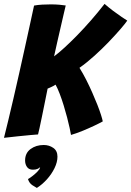

<svg xmlns="http://www.w3.org/2000/svg" viewBox="-29 -676 659 964"><path d="M-9 16Q0 -19 12.2 -70.2Q24.5 -121.5 38.8 -182.8Q53 -244 67.5 -308.8Q82 -373.5 95.8 -436.2Q109.5 -499 121.5 -553.5Q133.5 -608 142 -648Q160 -651.5 183 -652.8Q206 -654 226 -654Q249.5 -654 269.8 -652.2Q290 -650.5 301 -648.5Q298 -635.5 291.2 -607Q284.5 -578.5 276 -541.2Q267.5 -504 258.5 -465Q249.5 -426 242.5 -393Q265.5 -410 295.2 -437.2Q325 -464.5 358.8 -499Q392.5 -533.5 427.5 -573.5Q462.5 -613.5 496 -656.5Q516.5 -638.5 539.5 -621.2Q562.5 -604 581.8 -591Q601 -578 610 -572.5Q600.5 -558.5 576 -530Q551.5 -501.5 517.5 -466Q483.5 -430.5 445.2 -396Q407 -361.5 370 -335.5Q387.5 -307.5 403.8 -275.5Q420 -243.5 434.2 -211.2Q448.5 -179 459.8 -150.2Q471 -121.5 478 -99.5Q485 -77.5 487 -66.5Q472 -58 443.5 -44.5Q415 -31 383.5 -18.2Q352 -5.5 327.5 1.5Q325.5 -11 320.5 -34.2Q315.5 -57.5 307.8 -86.8Q300 -116 290.8 -146.5Q281.5 -177 271 -204.5Q260.5 -232 250 -251Q240.5 -244.5 229.2 -239.5Q218 -234.5 210 -231Q204 -200.5 196.5 -163.8Q189 -127 182 -92.5Q175 -58 169.5 -33Q164 -8 162 -1Q152.5 -0.5 125 2Q97.5 4.5 61.8 8.2Q26 12 -9 16ZM156 267.5Q150.5 265 134 254.2Q117.5 243.5 111.5 223Q121 218 134.8 207.2Q148.5 196.5 159.5 185Q170.5 173.5 171.5 166.5Q172.5 164.5 172.5 163Q167.5 168.5 158.8 172.2Q150 176 136 176Q116 176 106.5 162.2Q97 148.5 97 130Q97 92.5 124.5 72.2Q152 52 190.5 52Q217.5 52 238.5 66.5Q259.5 81 259.5 110.5Q259.5 138 244.8 168.2Q230 198.5 206.2 224.8Q182.5 251 156 267.5Z"/></svg>

Font: Grandstander Thin
Style: Bold Italic
Weight: 700
Italic angle: -15°
Version: Version 1.200